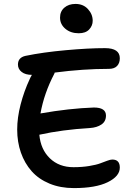

<svg xmlns="http://www.w3.org/2000/svg" viewBox="-20 -943 679 982"><path d="M382.8 -772.9Q341.3 -772.9 314.2 -795.9Q287.1 -818.8 287.1 -853Q287.1 -884.8 309.1 -903.8Q331.1 -922.9 366.2 -922.9Q405.8 -922.9 429.9 -896.5Q454.1 -870.1 454.1 -836.9Q454.1 -811.5 436 -792.2Q418 -772.9 382.8 -772.9ZM357.9 19Q288.6 19 233.2 -3.9Q177.7 -26.9 141.8 -67.4Q106 -107.9 86.9 -162.4Q67.9 -216.8 67.9 -280.8Q67.9 -340.8 85.4 -408.7Q103 -476.6 131.8 -538.1Q134.3 -544.9 143.1 -560.1Q109.9 -560.1 90.8 -575Q71.8 -589.8 71.8 -612.8Q71.8 -648.4 109.9 -657.2Q200.2 -675.8 316.7 -686.3Q433.1 -696.8 517.1 -696.8Q592.8 -696.8 592.8 -645Q592.8 -620.6 578.9 -605.7Q564.9 -590.8 537.1 -590.8Q404.8 -590.8 259.8 -571.8L257.8 -565.9Q205.6 -466.3 187 -362.8Q334.5 -388.7 460 -393.1Q522 -393.1 522 -352.1Q522 -321.8 498.8 -306.2Q475.6 -290.5 439 -288.1Q298.3 -279.8 181.2 -253.9Q188 -178.7 235.1 -133.3Q282.2 -87.9 356 -87.9Q399.9 -87.9 436.5 -94Q473.1 -100.1 492.2 -107.4Q511.2 -114.7 528.1 -120.8Q544.9 -127 554.2 -127Q592.8 -127 592.8 -85.9Q592.8 -41.5 531 -11.2Q469.2 19 357.9 19Z"/></svg>

Font: Shantell Sans Bouncy
Style: Regular
Weight: 500
Designer: Stephen Nixon, Anya Danilova, Shantell Martin
Foundry: Arrow Type
Version: Version 1.006;[9816181b4]